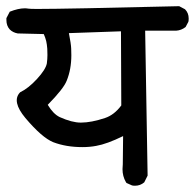

<svg xmlns="http://www.w3.org/2000/svg" viewBox="-35 -590 621 612"><path d="M355.5 -50.8Q355.5 -58.6 356.4 -66.4L357.4 -156.2Q305.7 -130.9 271.5 -125Q251 -121.1 227.5 -121.1Q175.8 -121.1 134.8 -136.7Q98.6 -151.4 45.9 -213.9Q2 -266.6 28.3 -294.9L29.3 -295.9Q55.7 -308.6 83 -338.4Q110.4 -368.2 114.3 -387.7Q116.2 -402.3 116.2 -414.6Q116.2 -426.8 115.7 -434.6Q115.2 -442.4 114.3 -447.8Q113.3 -453.1 112.3 -459Q109.4 -470.7 104.5 -481.4L21.5 -483.4Q5.9 -486.3 -3.9 -496.1Q-14.6 -507.8 -14.6 -526.4Q-14.6 -528.3 -14.6 -532.2L-3.9 -552.7Q23.4 -563.5 43.9 -563.5Q49.8 -563.5 55.2 -562.5Q60.5 -561.5 84 -561.5Q173.8 -561.5 536.1 -570.3L554.7 -560.5Q566.4 -548.8 566.4 -531.2Q566.4 -523.4 565.4 -520.5L556.6 -503.9Q543 -493.2 526.4 -492.2H427.7L435.5 -30.3L424.8 -8.8Q412.1 2 395.5 2Q388.7 2 385.7 1L368.2 -6.8L366.2 -9.8Q355.5 -28.3 355.5 -50.8ZM155.3 -216.8Q194.3 -199.2 222.7 -199.2Q255.9 -199.2 299.8 -213.9Q329.1 -223.6 351.6 -253.9L350.6 -490.2L184.6 -484.4Q191.4 -450.2 191.9 -435.5Q192.4 -420.9 192.4 -414.1Q192.4 -369.1 177.7 -333Q168 -307.6 117.2 -255.9Q134.8 -226.6 155.3 -216.8Z"/></svg>

Font: JasonHandwriting2
Style: SemiBold
Weight: 600
Version: Version 1.04.7